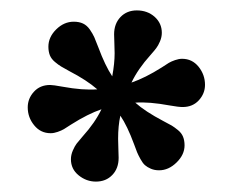

<svg xmlns="http://www.w3.org/2000/svg" viewBox="-20 -349 447 369"><path d="M208 -45.7Q208 -47.7 207.5 -62.8Q207 -78 207 -82.3Q207 -107.3 211.3 -126.7Q224.7 -107 237.7 -71.7Q241.3 -61.7 243.5 -56.3Q245.7 -51 250 -43.2Q254.3 -35.3 258.7 -31.5Q263 -27.7 270 -24.7Q277 -21.7 285.7 -21.7Q304 -21.7 319.3 -36.7Q334.7 -51.7 334.7 -69.7Q334.7 -79 331.8 -86.2Q329 -93.3 322 -99Q315 -104.7 310 -107.7Q305 -110.7 294 -116.3Q259 -134.7 240 -151.7Q266.3 -153.7 306.3 -146.3Q323 -143.3 331 -143.3Q350.3 -143.3 362.2 -156.3Q374 -169.3 374 -186Q374 -205.3 361.7 -220.7Q349.3 -236 330 -236Q323.7 -236 316.5 -233.5Q309.3 -231 304.5 -228.2Q299.7 -225.3 290.7 -219.3Q259 -199.3 232.7 -190.3Q245 -216.3 269 -243Q276.7 -251.7 280.3 -256.5Q284 -261.3 287.5 -269.5Q291 -277.7 291 -286Q291 -304.3 277.2 -316.7Q263.3 -329 243 -329Q223.7 -329 211.5 -316.2Q199.3 -303.3 199.3 -283Q199.3 -281 199.8 -266Q200.3 -251 200.3 -246.7Q200.3 -227 195.7 -202.3Q182 -223 169 -258Q164 -271 161.2 -277.5Q158.3 -284 152.7 -292.2Q147 -300.3 139.5 -303.8Q132 -307.3 121.7 -307.3Q103 -307.3 88 -292.5Q73 -277.7 73 -259.3Q73 -250 75.8 -242.8Q78.7 -235.7 85.5 -230Q92.3 -224.3 97.5 -221.2Q102.7 -218 113.3 -212.3Q146.7 -195 167 -177.3Q138.7 -175.3 100.7 -182.3Q82 -185.7 76.3 -185.7Q57 -185.7 45.2 -172.7Q33.3 -159.7 33.3 -142.7Q33.3 -123.3 45.7 -108.2Q58 -93 77.3 -93Q83.7 -93 90.8 -95.5Q98 -98 102.8 -100.8Q107.7 -103.7 116.7 -109.7Q149.3 -130.3 175 -139Q162.7 -113.3 139 -87Q131 -77.7 127.3 -73Q123.7 -68.3 120 -59.8Q116.3 -51.3 116.3 -43Q116.3 -24 131.2 -12Q146 0 164.3 0Q183.7 0 195.8 -12.7Q208 -25.3 208 -45.7Z"/></svg>

Font: Jomhuria
Style: Regular
Weight: 400
Designer: Arabic design by Kourosh Beigpour, Latin design by Eben Sorkin, engineering by Lasse Fister and Khaled Hosney
Version: Version 1.0000